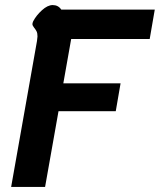

<svg xmlns="http://www.w3.org/2000/svg" viewBox="-20 -738 631 758"><path d="M126 -576Q128 -590 128 -594Q128 -607 124.5 -614Q121 -621 114.5 -629Q108 -637 108 -643Q108 -647 111 -654Q123 -677 145.5 -697.5Q168 -718 188 -718Q210 -718 222 -700H591L571 -584H261L230 -409H456L437 -299H211L158 0H24Z"/></svg>

Font: Niramit
Style: Bold Italic
Weight: 700
Italic angle: -10°
Designer: Katatrad Aksorn Co.,Ltd.
Foundry: Cadson Demak Co.,Ltd.
Version: Version 1.001; ttfautohint (v1.6)